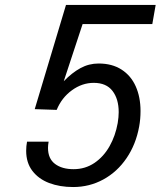

<svg xmlns="http://www.w3.org/2000/svg" viewBox="-20 -745 648 774"><path d="M85.5 -137Q85.5 -156 89 -174H176Q173.5 -159 173.5 -149Q173.5 -105.5 201.8 -84.2Q230 -63 276.5 -63Q323.5 -63 360.8 -88.2Q398 -113.5 421.8 -155.8Q445.5 -198 454.5 -249Q458.5 -273 458.5 -293Q458.5 -346 433.5 -378.5Q408.5 -411 358 -411Q311 -411 269.8 -381Q228.5 -351 208.5 -302L120 -305L246 -725H607.5L594 -648H313L237 -417.5Q270.5 -452 304.5 -470.5Q338.5 -489 377.5 -489Q432 -489 470 -464.5Q508 -440 527.2 -396.8Q546.5 -353.5 546.5 -297.5Q546.5 -264.5 541 -235Q528 -163 490.2 -107.5Q452.5 -52 396.5 -21.5Q340.5 9 275 9Q221 9 178.2 -7.2Q135.5 -23.5 110.5 -56.2Q85.5 -89 85.5 -137Z"/></svg>

Font: JuliaMono Italic
Style: Regular
Weight: 400
Italic angle: -9°
Monospace: yes
Designer: cormullion
Foundry: corm
Version: Version 0.049; ttfautohint (v1.8.4)